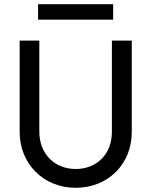

<svg xmlns="http://www.w3.org/2000/svg" viewBox="-20 -888 723 918"><path d="M162 -868V-794H521V-868ZM342 10C496 10 610 -103 610 -256V-694H515V-258C515 -150 442 -80 342 -80C243 -80 168 -150 168 -259V-694H74V-257C74 -104 189 10 342 10Z"/></svg>

Font: Outfit
Style: Regular
Weight: 400
Designer: Rodrigo Fuenzalida
Foundry: fragTYPE
Version: Version 1.100;gftools[0.9.27]